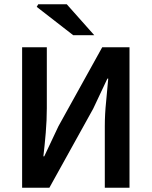

<svg xmlns="http://www.w3.org/2000/svg" viewBox="-20 -874 706 894"><path d="M83 0V-654H198V-370Q198 -315 193 -255.5Q188 -196 182 -146H186L252 -286L456 -654H583V0H468V-286Q468 -342 474 -399.5Q480 -457 484 -508H480L414 -368L210 0ZM321 -710 151 -842 158 -854H291L419 -710Z"/></svg>

Font: Source Sans 3 SemiBold
Style: Regular
Weight: 600
Designer: Paul D. Hunt
Foundry: Adobe
Version: Version 3.046;hotconv 1.0.118;makeotfexe 2.5.65603